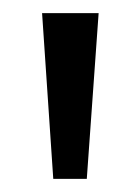

<svg xmlns="http://www.w3.org/2000/svg" viewBox="-20 -770 213 292"><path d="M130 -750H44L61 -498H112Z"/></svg>

Font: Glacial Indifference
Style: Medium
Weight: 500
Version: Version 1.001